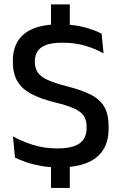

<svg xmlns="http://www.w3.org/2000/svg" viewBox="-20 -764 564 890"><path d="M303.5 -597.5H216.5V-743.5H303.5ZM303.5 107H216.5V-56.5H303.5ZM253.5 12Q208 12 169.5 5Q131 -2 100.8 -12.5Q70.5 -23 49.5 -33.5L40 -132Q78.5 -110 131.2 -93Q184 -76 245.5 -76Q315.5 -76 348.5 -99.2Q381.5 -122.5 381.5 -169.5V-177Q381.5 -207.5 368.2 -227.2Q355 -247 323.5 -261.2Q292 -275.5 238 -288.5Q167 -306 123.2 -329.8Q79.5 -353.5 59.5 -389.2Q39.5 -425 39.5 -478.5V-483.5Q39.5 -564 93 -607.5Q146.5 -651 253.5 -651Q322 -651 370.8 -637.8Q419.5 -624.5 451 -608L460 -516.5Q423.5 -537.5 376 -551.8Q328.5 -566 269 -566Q222.5 -566 194.5 -555.8Q166.5 -545.5 154 -526.2Q141.5 -507 141.5 -480V-478Q141.5 -450 154 -430Q166.5 -410 198.2 -394.8Q230 -379.5 288.5 -364.5Q358 -347 400.8 -325.2Q443.5 -303.5 463.5 -268.8Q483.5 -234 483.5 -177.5V-167.5Q483.5 -79 426 -33.5Q368.5 12 253.5 12Z"/></svg>

Font: Anek Tamil Medium
Style: Regular
Weight: 500
Designer: Aadarsh Rajan (Tamil), Yesha Goshar (Latin)
Foundry: Ek Type
Version: Version 1.003